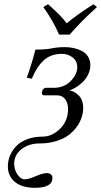

<svg xmlns="http://www.w3.org/2000/svg" viewBox="-20 -664 477 905"><path d="M17.1 120.1Q17.1 93.8 27.3 69.1Q37.6 44.4 56.9 24.4Q76.2 4.4 108.2 -7.8Q140.1 -20 180.2 -20Q225.6 -20 263.2 -57.1Q300.8 -94.2 300.8 -149.9Q300.8 -178.2 287.1 -196.5Q273.4 -214.8 247.1 -214.8H188Q176.3 -214.8 177.7 -228.8Q179.2 -242.7 189.5 -248.5Q192.4 -250 195.8 -250H232.9Q281.7 -250 313 -281.7Q344.2 -313.5 344.2 -347.2Q344.2 -377 321.8 -393.6Q299.3 -410.2 272 -410.2Q219.7 -410.2 186.3 -379.6Q152.8 -349.1 129.9 -293L106 -297.9Q126.5 -351.6 147 -430.2Q194.8 -430.2 223.9 -436Q252.9 -441.9 285.2 -441.9Q306.2 -441.9 326.2 -437.7Q346.2 -433.6 364.7 -424.3Q383.3 -415 394.5 -397.7Q405.8 -380.4 405.8 -356.9Q405.8 -333 394.5 -311Q383.3 -289.1 366.9 -274.4Q350.6 -259.8 335 -250.5Q319.3 -241.2 307.1 -237.8Q328.1 -235.8 350.1 -214.8Q372.1 -193.8 372.1 -154.8Q372.1 -133.8 365.2 -111.8Q358.4 -89.8 342.5 -67.4Q326.7 -44.9 303.5 -27.3Q280.3 -9.8 244.6 1.2Q209 12.2 166 12.2Q116.2 12.2 81.5 39.1Q46.9 65.9 46.9 107.9Q46.9 136.2 62.5 158.7Q78.1 181.2 96.2 181.2Q114.3 181.2 148.2 166.5Q182.1 151.9 200.2 151.9Q212.4 151.9 219.7 158Q227.1 164.1 227.1 174.8Q227.1 221.2 145 221.2Q83.5 221.2 50.3 193.6Q17.1 166 17.1 120.1ZM258.3 -501Q231.9 -564 184.1 -630.9L206.5 -644Q266.1 -592.3 294.4 -554.2Q341.8 -594.2 420.4 -644L437 -630.9Q355.5 -556.6 308.6 -501Z"/></svg>

Font: Linux Libertine G
Style: Italic
Weight: 400
Italic angle: -12°
Designer: Philipp H. Poll
Foundry: Philipp H. Poll
Version: Version 5.1.3